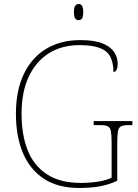

<svg xmlns="http://www.w3.org/2000/svg" viewBox="-20 -923 684 953"><path d="M373 10Q267 10 197.5 -36Q128 -82 93.5 -164.5Q59 -247 59 -358Q59 -473 98 -555Q137 -637 209 -680.5Q281 -724 379 -724Q449 -724 489 -707.5Q529 -691 546.5 -664.5Q564 -638 564 -608Q564 -566 543 -566Q543 -610 528.5 -639.5Q514 -669 477.5 -684Q441 -699 375 -699Q287 -699 222.5 -658.5Q158 -618 122.5 -542Q87 -466 87 -358Q87 -254 117.5 -177Q148 -100 213.5 -57.5Q279 -15 383 -15Q425 -15 466.5 -21.5Q508 -28 534 -41V-214Q534 -253 530.5 -271.5Q527 -290 515 -296Q503 -302 478 -302H445V-322H637V-302H618Q593 -302 581 -296Q569 -290 565.5 -271.5Q562 -253 562 -214V-26Q522 -7 477.5 1.5Q433 10 373 10ZM370 -823Q360 -823 353.5 -831Q347 -839 347 -863Q347 -886 353.5 -894.5Q360 -903 370 -903Q381 -903 387 -894.5Q393 -886 393 -863Q393 -839 387 -831Q381 -823 370 -823Z"/></svg>

Font: Noto Serif Tamil Thin
Style: Regular
Weight: 100
Designer: Indian Type Foundry, Tom Grace, and the Monotype Design Team
Foundry: Monotype Imaging Inc.
Version: Version 2.004; ttfautohint (v1.8.4.7-5d5b)